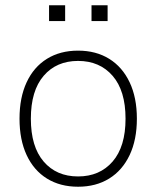

<svg xmlns="http://www.w3.org/2000/svg" viewBox="-20 -700 593 728"><path d="M276 8Q208 8 158 -23Q108 -54 81 -112Q54 -170 54 -250Q54 -330 81 -388Q108 -446 158 -477Q208 -508 276 -508Q344 -508 394 -477Q444 -446 471.5 -388Q499 -330 499 -250Q499 -170 471.5 -112Q444 -54 394 -23Q344 8 276 8ZM276 -31Q358 -31 407 -87.5Q456 -144 456 -250Q456 -356 407 -412.5Q358 -469 276 -469Q194 -469 145.5 -412.5Q97 -356 97 -250Q97 -144 145.5 -87.5Q194 -31 276 -31ZM327 -620V-680H388V-620ZM166 -620V-680H227V-620Z"/></svg>

Font: Mulish ExtraLight
Style: Regular
Weight: 200
Designer: Vernon Adams
Foundry: Vernon Adams
Version: Version 3.603